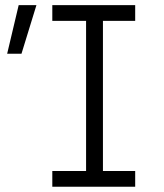

<svg xmlns="http://www.w3.org/2000/svg" viewBox="-20 -713 626 733"><path d="M179.7 0V-60.1H308.6V-633.3H179.7V-693.4H496.1V-633.3H373V-60.1H496.1V0ZM7.3 -507.8 51.3 -693.4H119.1L62 -507.8Z"/></svg>

Font: CaskaydiaCove NFP Light
Style: Regular
Weight: 300
Designer: Aaron Bell
Foundry: Saja Typeworks
Version: Version 2111.001; VTT 6.35;Nerd Fonts 3.1.1